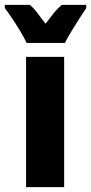

<svg xmlns="http://www.w3.org/2000/svg" viewBox="-24 -768 374 788"><path d="M242.2 -591.8H85.4Q74.7 -614.3 58.8 -640.6Q43 -667 26.1 -692.1Q9.3 -717.3 -4.4 -734.9V-748H98.6Q117.2 -731.9 130.6 -713.1Q144 -694.3 163.1 -670.9Q181.2 -694.3 196.3 -713.6Q211.4 -732.9 230 -748H330.1V-734.9Q318.4 -717.8 302.2 -692.6Q286.1 -667.5 270 -640.9Q253.9 -614.3 242.2 -591.8ZM239.3 -534.7V0H83V-534.7Z"/></svg>

Font: Lunasima
Style: Bold
Weight: 700
Designer: The DocRepair Project, Monotype Design Team
Foundry: Google
Version: Version 2.009